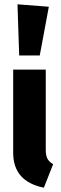

<svg xmlns="http://www.w3.org/2000/svg" viewBox="-20 -853 281 889"><path d="M61 -833 206.1 -821.8 164.1 -596.2H68.8ZM191.9 -530.8V-159.2Q191.9 -132.8 199.7 -118.2Q207.5 -103.5 226.1 -92.8L183.1 16.1Q41 -12.7 41 -146V-530.8Z"/></svg>

Font: Fira Sans Compressed
Style: Bold
Weight: 700
Width: 1
Designer: Carrois Corporate & Edenspiekermann AG
Foundry: Carrois Corporate GbR & Edenspiekermann AG
Version: Version 4.203;PS 004.203;hotconv 1.0.88;makeotf.lib2.5.64775